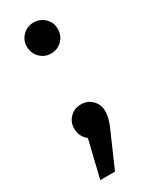

<svg xmlns="http://www.w3.org/2000/svg" viewBox="-176 -538 593 747"><g transform="rotate(-30 120.0 -164.5)"><path d="M189 -58Q189 -27 171 13L104 166H38L78 0Q65 -10 57.5 -25Q50 -40 50 -58Q50 -87 70 -107Q90 -127 119 -127Q149 -127 169 -107Q189 -87 189 -58ZM189 -426Q189 -397 169 -376.5Q149 -356 119 -356Q90 -356 70 -376.5Q50 -397 50 -426Q50 -455 70 -475Q90 -495 119 -495Q149 -495 169 -475Q189 -455 189 -426Z"/></g></svg>

Font: Fira Sans
Style: Regular
Weight: 400
Designer: bBox Type GmbH & Carrois Corporate GbR & Edenspiekermann AG
Foundry: bBox Type GmbH & Carrois Corporate GbR & Edenspiekermann AG
Version: Version 4.301